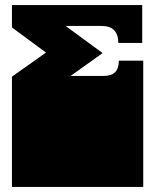

<svg xmlns="http://www.w3.org/2000/svg" viewBox="-20 -736 613 756"><path d="M27 -171V-172Q27 -185 27 -191Q27 -197 27 -209V-260Q27 -269 27 -273.5Q27 -278 27 -282.5Q27 -287 27 -296V-297Q27 -310 27 -316Q27 -322 27 -334V-434L161 -529L27 -628V-716H540V-567H446Q446 -599 430 -616.5Q414 -634 377 -634H238L384 -527L258 -437H388Q419 -437 433.5 -452Q448 -467 448 -497H544V-334Q544 -321 544 -315Q544 -309 544 -297V-296Q544 -287 544 -282.5Q544 -278 544 -273.5Q544 -269 544 -260V-209Q544 -196 544 -190Q544 -184 544 -172V-171Q544 -162 544 -157.5Q544 -153 544 -148.5Q544 -144 544 -135V0H27V-135Q27 -144 27 -148.5Q27 -153 27 -157.5Q27 -162 27 -171Z"/></svg>

Font: Danfo
Style: Regular
Weight: 400
Version: Version 1.000;Glyphs 3.2 (3236)